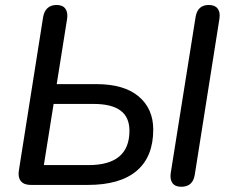

<svg xmlns="http://www.w3.org/2000/svg" viewBox="-20 -732 908 760"><path d="M54.5 -55.8 150.7 -664.6Q154.6 -687.5 168.1 -699.9Q181.6 -712.3 204.2 -712.3Q227.9 -712.3 238.7 -697.7Q249.5 -683.1 245.6 -657.3L204.5 -399H361.7Q470.8 -399 528.7 -350.4Q586.6 -301.8 586.6 -219Q586.6 -111.3 520.8 -55.6Q455 0 327.7 0H101.9Q75.1 0 62.9 -14.8Q50.6 -29.7 54.5 -55.8ZM492.4 -214.3Q492.4 -268 457.2 -294.3Q421.9 -320.6 350.6 -320.6H192.2L153.6 -78.5H330.4Q492.4 -78.5 492.4 -214.3ZM655.9 -47.6 754.4 -665.8Q758.3 -688.7 771.2 -700.5Q784.1 -712.3 806.6 -712.3Q830.4 -712.3 841.4 -698.2Q852.5 -684.2 848.6 -658.1L750.8 -39.2Q746.9 -16.3 733.7 -4.5Q720.5 7.3 697.3 7.3Q673.6 7.3 662.8 -7.1Q652 -21.4 655.9 -47.6Z"/></svg>

Font: SN Pro Thin
Style: Italic
Weight: 200
Italic angle: -9°
Designer: Tobias Whetton
Foundry: Supernotes
Version: Version 1.003;Glyphs 3.3 (3324)